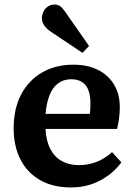

<svg xmlns="http://www.w3.org/2000/svg" viewBox="-20 -809 586 843"><path d="M292 14Q213 14 156.5 -18Q100 -50 70 -108.5Q40 -167 40 -245Q40 -333 73.5 -395.5Q107 -458 166 -491.5Q225 -525 302 -525Q364 -525 409.5 -502.5Q455 -480 480.5 -438Q506 -396 506 -338Q506 -316 503 -291.5Q500 -267 494 -243H180Q182 -192 200.5 -156Q219 -120 251 -102Q283 -84 326 -84Q368 -84 404.5 -98.5Q441 -113 472 -141L513 -96Q476 -46 418.5 -16Q361 14 292 14ZM180 -309H374Q376 -320 376.5 -332Q377 -344 377 -356Q377 -408 356 -434.5Q335 -461 293 -461Q259 -461 235 -443Q211 -425 197.5 -391Q184 -357 180 -309ZM342 -577 200 -672Q183 -684 173.5 -698.5Q164 -713 164 -729Q164 -742 170 -756Q176 -770 189 -779.5Q202 -789 220 -789Q233 -789 243 -782.5Q253 -776 265 -759L371 -607Z"/></svg>

Font: Literata 18pt SemiBold
Style: Regular
Weight: 600
Designer: Latin by Veronika Burian and Jose Scaglione. Greek by Irene Vlachou. Cyrillic by Vera Evstafieva.
Foundry: TypeTogether
Version: Version 3.103;gftools[0.9.29]